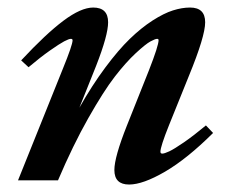

<svg xmlns="http://www.w3.org/2000/svg" viewBox="-20 -478 615 509"><path d="M27.8 0 146.5 -295.4Q172.4 -358.9 172.4 -371.1Q172.4 -375 168 -375Q162.6 -375 150.1 -368.4Q137.7 -361.8 112.3 -344Q86.9 -326.2 55.7 -299.8L36.1 -317.9Q101.6 -388.2 148.2 -423.1Q194.8 -458 227.1 -458Q266.6 -458 266.6 -418.9Q266.6 -384.8 234.9 -303.7L190.4 -192.4Q224.1 -252 259 -298.8Q293.9 -345.7 324.2 -375Q354.5 -404.3 384.5 -423.6Q414.6 -442.9 438.5 -450.4Q462.4 -458 483.9 -458Q523.9 -458 523.9 -418.9Q523.9 -381.8 481 -277.3L428.2 -146.5Q405.3 -89.4 405.3 -75.7Q405.3 -70.8 410.2 -70.8Q416 -70.8 429 -76.9Q441.9 -83 467.8 -100.8Q493.7 -118.7 525.9 -145.5L544.9 -125.5Q476.1 -57.1 417.5 -22.9Q358.9 11.2 322.3 11.2Q283.2 11.2 283.2 -27.3Q283.2 -61.5 316.4 -145L375 -292Q400.4 -356.9 400.4 -371.6Q400.4 -375 396.5 -375Q391.6 -375 378.9 -368.2Q366.2 -361.3 340.1 -337.2Q314 -313 284.4 -274.9Q254.9 -236.8 214.1 -164.8Q173.3 -92.8 133.8 0Z"/></svg>

Font: Elstob 8pt
Style: Bold Italic
Weight: 700
Italic angle: -20°
Designer: Peter S. Baker
Version: Version 1.015